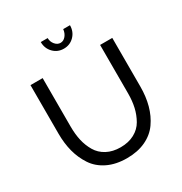

<svg xmlns="http://www.w3.org/2000/svg" viewBox="-207 -1070 1169 1230"><g transform="rotate(-30 377.5 -455.5)"><path d="M436 -916H486Q486 -869 455 -837Q424 -805 378 -805Q332 -805 301 -837Q270 -869 270 -916H321Q321 -889 338 -868.5Q355 -848 378 -848Q400 -848 416.5 -867.5Q433 -887 436 -916ZM378 5Q296 5 235.5 -24.5Q175 -54 141 -105.5Q107 -157 91 -218Q75 -279 75 -351V-710H165V-351Q165 -295 175.5 -248.5Q186 -202 209.5 -162Q233 -122 276 -99Q319 -76 377 -76Q436 -76 479.5 -99.5Q523 -123 546 -163.5Q569 -204 579.5 -250Q590 -296 590 -351V-710H680V-351Q680 -276 663 -213.5Q646 -151 611 -101Q576 -51 516.5 -23Q457 5 378 5Z"/></g></svg>

Font: Raleway-v4020 Medium
Style: Regular
Weight: 500
Designer: Matt McInerney, Pablo Impallari, Rodrigo Fuenzalida
Foundry: Matt McInerney, Pablo Impallari, Rodrigo Fuenzalida
Version: Version 4.020;PS 004.020;hotconv 1.0.88;makeotf.lib2.5.64775